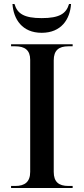

<svg xmlns="http://www.w3.org/2000/svg" viewBox="-20 -934 416 954"><path d="M187 -771C285 -771 328 -839 333 -914H323C309 -866 275 -844 187 -844C100 -844 66 -866 52 -914H42C47 -839 90 -771 187 -771ZM35 0H341V-10H320C272 -10 247 -30 247 -80V-634C247 -684 272 -704 320 -704H341V-714H35V-704H56C103 -704 130 -685 130 -637V-80C130 -30 103 -10 56 -10H35Z"/></svg>

Font: Noto Serif Display Medium
Style: Regular
Weight: 500
Designer: Monotype Design Team
Foundry: Monotype Imaging Inc.
Version: Version 2.009